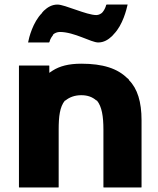

<svg xmlns="http://www.w3.org/2000/svg" viewBox="-20 -814 692 841"><path d="M237 -246C237 -304 242 -346 264 -373L266 -374H267C284 -388 307 -397 336 -397C364 -397 385 -389 402 -374H404L405 -373C426 -347 433 -305 433 -246V6L434 7H599L600 6V-287C600 -368 582 -426 545 -463V-464L543 -467L539 -471H538C495 -514 431 -535 336 -535C280 -535 241 -524 211 -505L196 -495V-526L195 -527H64L63 -526V6L64 7H236L237 6ZM471 -656 479 -665C518 -705 534 -772 539 -794H447L445 -792C444 -787 439 -772 429 -760H428L427 -758C422 -754 413 -748 402 -748C359 -748 264 -794 232 -794C208 -794 189 -783 172 -767L164 -758V-757C124 -717 107 -650 103 -628H195L197 -631C198 -636 201 -646 212 -660V-661L213 -663C219 -669 231 -674 242 -674C306 -674 379 -628 410 -628C435 -628 454 -640 471 -656ZM171 -766 172 -767Z"/></svg>

Font: Hussar Woodtype
Style: SeBd
Weight: 900
Foundry: Cannot Into Space Fonts
Version: Version 1.07